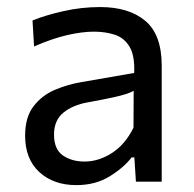

<svg xmlns="http://www.w3.org/2000/svg" viewBox="-20 -528 563 558"><path d="M202 10Q135.5 10 94.2 -28Q53 -66 53 -133.5Q53 -187.5 77.5 -219.2Q102 -251 139.2 -266.8Q176.5 -282.5 214.5 -289L370 -316Q372 -366.5 356.5 -392.2Q341 -418 313.8 -427Q286.5 -436 253 -436Q218.5 -436 175.2 -426Q132 -416 79 -393L74.5 -468.5Q111 -483.5 163.8 -495.5Q216.5 -507.5 271 -507.5Q354.5 -507.5 402.2 -467.5Q450 -427.5 450 -337V0H375L370.5 -70.5H362.5Q339.5 -40.5 298.2 -15.2Q257 10 202 10ZM226 -58.5Q266 -58.5 304.8 -83Q343.5 -107.5 368 -157L368.5 -264Q360.5 -259.5 347.2 -255Q334 -250.5 307.8 -244.8Q281.5 -239 235 -230.5Q192 -223 164.5 -200.8Q137 -178.5 137 -137Q137 -94 162.8 -76.2Q188.5 -58.5 226 -58.5Z"/></svg>

Font: Heraclito
Style: Regular
Weight: 400
Designer: Kostas Bartsokas (font) & Cristiano Sobral (main changes)
Foundry: Kostas Bartsokas (font) & Cristiano Sobral (main changes)
Version: Version 1.00;July 8, 2020;FontCreator 13.0.0.2655 64-bit